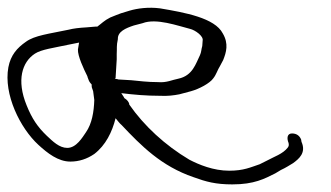

<svg xmlns="http://www.w3.org/2000/svg" viewBox="-31 -497 871 505"><path d="M-9 -320C-22 -249 22 -160 70 -116C94 -94 122 -72 154 -72C177 -72 198 -79 217 -92C247 -115 264 -150 273 -186C279 -179 283 -173 289 -168C340 -114 393 -60 478 -31C511 -19 536 -12 580 -12C638 -12 665 -27 693 -41L708 -50C721 -56 730 -62 740 -68C755 -79 775 -95 762 -124L761 -130C757 -140 749 -146 737 -146C724 -146 723 -133 728 -121C729 -116 729 -113 726 -109C713 -92 690 -85 670 -74L652 -65C628 -57 610 -48 572 -48C530 -48 492 -64 467 -77C403 -115 348 -166 309 -222C309 -228 303 -235 296 -239C294 -244 290 -248 288 -252C321 -248 353 -245 391 -245C409 -244 426 -246 441 -249L471 -257C493 -263 521 -278 530 -291C538 -301 541 -313 548 -324L556 -339C564 -359 571 -382 555 -409C534 -450 455 -464 390 -475C360 -479 330 -475 310 -469L287 -462C280 -459 270 -456 259 -451C243 -443 236 -435 225 -427H220L196 -425C178 -424 161 -422 150 -419C98 -408 60 -404 37 -387C14 -371 -3 -352 -9 -320ZM39 -220C12 -286 27 -334 61 -356C78 -367 110 -371 147 -379L177 -385L174 -367C173 -350 189 -316 199 -296V-295L202 -287C203 -284 205 -280 210 -275C210 -271 210 -267 212 -263L214 -257C215 -249 216 -241 217 -234C216 -203 211 -172 195 -149C186 -136 170 -108 146 -108C125 -108 108 -125 92 -140C68 -163 53 -185 39 -220ZM271 -290C272 -291 273 -291 273 -292C274 -308 275 -324 276 -341V-355C277 -371 275 -376 279 -394C278 -414 300 -423 321 -430L344 -436C380 -450 437 -429 469 -421C482 -418 505 -402 502 -390L501 -376C498 -366 499 -361 495 -352C484 -330 476 -298 438 -290C422 -287 407 -279 385 -281C356 -281 336 -284 314 -286L280 -288C279 -289 275 -289 271 -290Z"/></svg>

Font: Stray Cat
Style: SuExtOpObl
Weight: 400
Version: Version 1.0